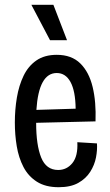

<svg xmlns="http://www.w3.org/2000/svg" viewBox="-20 -770 460 802"><path d="M225 12Q170 12 134 -11Q98 -34 78 -72.5Q58 -111 50 -159Q42 -207 42 -258Q42 -312 50.5 -362.5Q59 -413 78.5 -453.5Q98 -494 132 -517.5Q166 -541 217 -541Q279 -541 315.5 -505Q352 -469 367 -406.5Q382 -344 379 -263L131 -257Q131 -164 152 -112Q173 -60 223 -60Q259 -60 282.5 -89Q306 -118 303 -176L385 -171Q387 -144 381 -112.5Q375 -81 357 -52.5Q339 -24 307 -6Q275 12 225 12ZM217 -465Q142 -465 132 -311L296 -316Q295 -390 274.5 -427.5Q254 -465 217 -465ZM189 -602 111 -750H203L260 -602Z"/></svg>

Font: Bricolage Grotesque 10pt Condensed
Style: Regular
Weight: 400
Width: 3
Designer: Mathieu Triay
Foundry: Atelier Triay
Version: Version 1.000; ttfautohint (v1.8.4.7-5d5b);gftools[0.9.29]